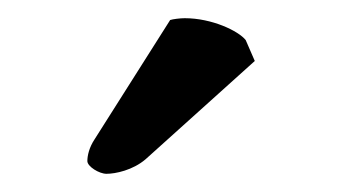

<svg xmlns="http://www.w3.org/2000/svg" viewBox="-20 -693 381 211"><path d="M167 -671 84 -540C78 -531 76 -522 76 -516C76 -510 89 -502 97 -502C107 -502 126 -506 140 -518L260 -626L250 -649C242 -659 213 -673 183 -673C178 -673 170 -672 167 -671Z"/></svg>

Font: Libertinus Sans
Style: Bold
Weight: 700
Designer: Philipp H. Poll, Khaled Hosny
Foundry: Caleb Maclennan
Version: Version 7.050;RELEASE